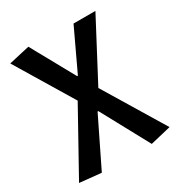

<svg xmlns="http://www.w3.org/2000/svg" viewBox="-166 -612 846 912"><g transform="rotate(-30 257.0 -156.5)"><path d="M127 190 9 178 199 -164 10 -477 124 -503 255 -266H259L365 -491H485L314 -167L514 163L401 190L259 -72H255Z"/></g></svg>

Font: Source Sans Pro SemiBold
Style: Regular
Weight: 600
Designer: Paul D. Hunt
Foundry: Adobe Systems Incorporated
Version: Version 2.045;hotconv 1.0.109;makeotfexe 2.5.65596